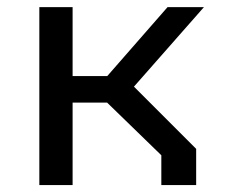

<svg xmlns="http://www.w3.org/2000/svg" viewBox="-20 -534 660 554"><path d="M93.5 0H189.5V-238H289L445.5 -86V0H546V-104.5L366.5 -284L568.5 -513.5H463.5L289.5 -314.5H189.5V-513.5H93.5Z"/></svg>

Font: FontWithASyntaxHighlighterNightOwl
Style: Regular
Weight: 400
Designer: Riley Cran & the Lettermatic Team
Foundry: Lettermatic
Version: Version 1.000 (FontWithASyntaxHighlighterNightOwl)